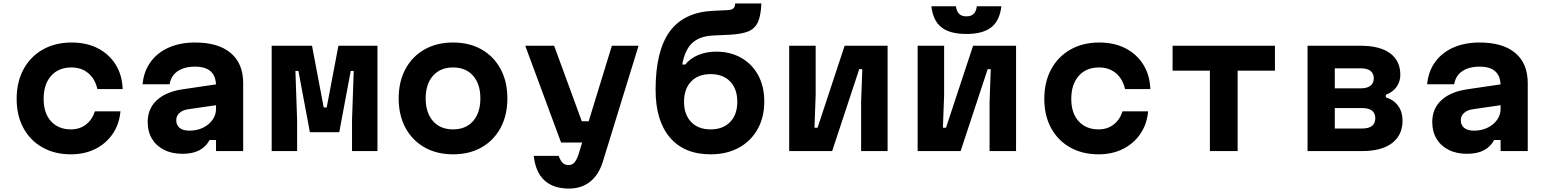

<svg xmlns="http://www.w3.org/2000/svg" viewBox="-20 -882 9040 1121"><path d="M394.2 19Q299.2 19 227.7 -21.5Q156.1 -62 116.7 -134.7Q77.2 -207.4 77.2 -304.4Q77.2 -403.4 117.3 -477.5Q157.4 -551.6 229.9 -592.7Q302.3 -633.8 398.3 -633.8Q486.1 -633.8 551.7 -599.8Q617.4 -565.7 655.3 -504.7Q693.3 -443.7 696.3 -362.1H548.5Q535.5 -420.9 495.5 -454.6Q455.6 -488.2 397.2 -488.2Q321.9 -488.2 278.3 -439.1Q234.7 -389.9 234.7 -304.5Q234.7 -221.5 277.7 -174.1Q320.6 -126.6 394.2 -126.6Q445.1 -126.6 481.6 -154.7Q518.2 -182.7 534 -231.8H683.3Q676.5 -156.9 637.8 -100.2Q599.1 -43.5 536.5 -12.3Q473.9 19 394.2 19Z M1251.8 -390.9V-269.3L1077.9 -244Q1046 -239.3 1027.5 -222.2Q1009 -205.2 1009 -180.1Q1009 -151.8 1028.5 -135.5Q1047.9 -119.2 1086.5 -119.2Q1130.3 -119.2 1165.2 -136.3Q1200.2 -153.3 1220.7 -182.2Q1241.3 -211 1241.3 -246.4V-380Q1241.3 -436.3 1211 -464.6Q1180.8 -492.9 1118 -492.9Q1076.4 -492.9 1044.7 -480.7Q1013.1 -468.4 994.3 -445.5Q975.5 -422.6 970.2 -390H812.2Q819.7 -465.9 859.4 -520.5Q899.1 -575.1 965.6 -604.5Q1032.1 -633.8 1119 -633.8Q1254.4 -633.8 1327.1 -572.6Q1399.8 -511.4 1399.8 -396.9V0H1241.3V-64.5H1203.8Q1182.5 -25.2 1143.7 -4.6Q1104.9 16 1045.1 16Q983.7 16 937.9 -7.1Q892.2 -30.2 867.2 -72Q842.2 -113.7 842.2 -168.9Q842.2 -247.4 895.3 -296.7Q948.4 -346.1 1046.1 -360.6Z M1566.2 0V-614.9H1801.7L1870 -254.7H1887.5L1955.8 -614.9H2183.8V0H2035.3V-181.1L2045.2 -468H2027.8L1960.7 -110H1789.3L1722.2 -468H1704.8L1714.7 -181.1V0Z M2625.1 19Q2530.3 19 2458.6 -21.6Q2386.9 -62.3 2347.3 -135.7Q2307.7 -209.2 2307.7 -307.4Q2307.7 -405.7 2347.3 -479.2Q2386.9 -552.6 2458.5 -593.2Q2530.1 -633.8 2624.9 -633.8Q2720.7 -633.8 2791.9 -593.2Q2863.1 -552.6 2902.7 -479.2Q2942.3 -405.7 2942.3 -307.4Q2942.3 -209.2 2902.7 -135.7Q2863.1 -62.3 2792 -21.6Q2720.9 19 2625.1 19ZM2625 -126.6Q2699.9 -126.6 2742.3 -175.2Q2784.7 -223.9 2784.7 -307.4Q2784.7 -391 2742.3 -439.6Q2699.9 -488.2 2625 -488.2Q2550.7 -488.2 2508 -439.6Q2465.3 -391 2465.3 -307.4Q2465.3 -223.9 2508 -175.2Q2550.7 -126.6 2625 -126.6Z M3046.7 -614.9H3215.3L3376.9 -173.8H3472.2L3435.5 -50H3255.8ZM3708.2 -614.9 3498.9 64.5Q3474.7 140.3 3424.5 179.6Q3374.3 219 3301 219Q3209.9 219 3158.1 170.5Q3106.2 122.1 3096.5 28.2H3241.8Q3252.1 56.3 3265.3 69.1Q3278.4 81.8 3299.5 81.8Q3320 81.8 3333.3 67.2Q3346.6 52.6 3357.3 20.8L3552.4 -614.9Z M4129 19Q3974.9 19 3891.3 -79.2Q3807.7 -177.5 3807.7 -357.4Q3807.7 -584.6 3889.9 -697.6Q3972.1 -810.6 4142.5 -818.8L4228.6 -822.8Q4252.1 -824.1 4261.7 -832.7Q4271.3 -841.3 4272.2 -861.9H4425.3Q4422.5 -790.5 4404.8 -752.3Q4387 -714.1 4348.7 -698.6Q4310.3 -683.1 4243.4 -679.4L4142.5 -674.6Q4063.6 -670.6 4021 -630.4Q3978.3 -590.2 3963.3 -505.3H3981Q4008.5 -540.4 4055.9 -560.4Q4103.3 -580.5 4160.4 -580.5Q4245 -580.5 4308.6 -543.8Q4372.1 -507.2 4407.2 -441.9Q4442.3 -376.5 4442.3 -289.4Q4442.3 -197.5 4403.2 -127.7Q4364.1 -58 4293.6 -19.5Q4223.2 19 4129 19ZM4129 -126.6Q4201.4 -126.6 4243.1 -169.9Q4284.7 -213.1 4284.7 -287.9Q4284.7 -362.8 4243.2 -406Q4201.7 -449.3 4129.1 -449.3Q4056.4 -449.3 4015.1 -406Q3973.8 -362.8 3973.8 -287.9Q3973.8 -213.1 4015.2 -169.9Q4056.5 -126.6 4129 -126.6Z M4587.7 0V-614.9H4742.3V-326.2L4735.3 -136.3H4753.3L4911.4 -614.9H5162.3V0H5007.7V-288.7L5014.7 -478.5H4996.7L4838.6 0Z M5337.7 0V-614.9H5492.3V-326.2L5485.3 -136.3H5503.3L5661.4 -614.9H5912.3V0H5757.7V-288.7L5764.7 -478.5H5746.7L5588.6 0ZM5561 -845.6Q5565.5 -815.3 5580.1 -800.9Q5594.8 -786.5 5622.2 -786.5Q5649.8 -786.5 5664.7 -800.9Q5679.6 -815.3 5683.4 -845.6H5826.5Q5817.2 -761.9 5768 -722.8Q5718.8 -683.7 5622.2 -683.7Q5525.5 -683.7 5476.3 -722.8Q5427.1 -761.9 5417.9 -845.6Z M6394.2 19Q6299.2 19 6227.7 -21.5Q6156.1 -62 6116.7 -134.7Q6077.2 -207.4 6077.2 -304.4Q6077.2 -403.4 6117.3 -477.5Q6157.4 -551.6 6229.9 -592.7Q6302.3 -633.8 6398.3 -633.8Q6486.1 -633.8 6551.7 -599.8Q6617.4 -565.7 6655.3 -504.7Q6693.3 -443.7 6696.3 -362.1H6548.5Q6535.5 -420.9 6495.5 -454.6Q6455.6 -488.2 6397.2 -488.2Q6321.9 -488.2 6278.3 -439.1Q6234.7 -389.9 6234.7 -304.5Q6234.7 -221.5 6277.7 -174.1Q6320.6 -126.6 6394.2 -126.6Q6445.1 -126.6 6481.6 -154.7Q6518.2 -182.7 6534 -231.8H6683.3Q6676.5 -156.9 6637.8 -100.2Q6599.1 -43.5 6536.5 -12.3Q6473.9 19 6394.2 19Z M7044 0V-469.3H6826.2V-614.9H7423.8V-469.3H7206V0Z M7614.2 0V-614.9H7924.6Q8036.2 -614.9 8096 -571Q8155.8 -527.1 8155.8 -445.4Q8155.8 -405.4 8133.9 -374.7Q8112.1 -344.1 8071.3 -328.6V-313.7Q8117.8 -299.4 8143.3 -263.6Q8168.8 -227.9 8168.8 -178.4Q8168.8 -92.9 8107.6 -46.5Q8046.4 0 7933.5 0ZM7773.3 -131.7H7933.5Q7971.1 -131.7 7990.5 -146.8Q8009.8 -161.8 8009.8 -191.4Q8009.8 -220.9 7990.5 -236Q7971.1 -251 7933.5 -251H7773.3ZM7773.3 -366.3H7924.6Q7962.2 -366.3 7981.5 -381.4Q8000.8 -396.4 8000.8 -424.7Q8000.8 -453.1 7981.5 -468.1Q7962.2 -483.1 7924.6 -483.1H7773.3Z M8751.8 -390.9V-269.3L8577.9 -244Q8546 -239.3 8527.5 -222.2Q8509 -205.2 8509 -180.1Q8509 -151.8 8528.5 -135.5Q8547.9 -119.2 8586.5 -119.2Q8630.3 -119.2 8665.2 -136.3Q8700.2 -153.3 8720.7 -182.2Q8741.3 -211 8741.3 -246.4V-380Q8741.3 -436.3 8711 -464.6Q8680.8 -492.9 8618 -492.9Q8576.4 -492.9 8544.7 -480.7Q8513.1 -468.4 8494.3 -445.5Q8475.5 -422.6 8470.2 -390H8312.2Q8319.7 -465.9 8359.4 -520.5Q8399.1 -575.1 8465.6 -604.5Q8532.1 -633.8 8619 -633.8Q8754.4 -633.8 8827.1 -572.6Q8899.8 -511.4 8899.8 -396.9V0H8741.3V-64.5H8703.8Q8682.5 -25.2 8643.7 -4.6Q8604.9 16 8545.1 16Q8483.7 16 8437.9 -7.1Q8392.2 -30.2 8367.2 -72Q8342.2 -113.7 8342.2 -168.9Q8342.2 -247.4 8395.3 -296.7Q8448.4 -346.1 8546.1 -360.6Z"/></svg>

Font: Martian Mono SemiExpanded
Style: Regular
Weight: 400
Width: 6
Monospace: yes
Designer: Roman Shamin
Foundry: Evil Martians
Version: Version 1.000